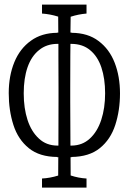

<svg xmlns="http://www.w3.org/2000/svg" viewBox="-20 -769 575 857"><path d="M167.5 27.8Q203.6 25.9 239.7 14.6Q240.2 -22.5 240.2 -68.4Q237.8 -64.5 235.8 -68.4Q156.7 -68.8 108.9 -107.4Q60.5 -146.5 39.8 -211.4Q19 -276.4 19 -353.3Q19 -430.2 43.9 -491.2Q68.8 -552.2 118.2 -587.4Q166 -622.1 235.8 -622.6Q238.3 -626 240.2 -622.6Q239.7 -662.6 239.7 -694.8Q203.6 -706.1 167.5 -708.5Q167.5 -732.9 167.5 -748.5Q167.5 -748.5 366.2 -748.5Q366.2 -733.4 366.2 -708.5Q330.6 -705.6 295.4 -694.3Q294.9 -662.1 294.4 -622.6Q296.9 -626 299.3 -622.6Q372.6 -622.1 419.9 -585.9Q468.3 -549.8 491.9 -488.8Q515.6 -427.7 515.6 -352.1Q515.6 -276.4 494.6 -211.4Q473.6 -146.5 425.8 -107.9Q378.4 -69.3 299.3 -68.4Q296.9 -64.5 294.9 -68.4Q295.4 -22.5 295.4 14.2Q331.1 25.9 366.2 27.8Q366.2 52.7 366.2 68.4Q366.2 68.4 167.5 68.4Q167.5 52.7 167.5 27.8ZM294.4 -573.2Q294.4 -564.5 293.9 -519.5Q293.5 -473.1 293.5 -377.4Q293.5 -377.4 293.5 -315.9Q293.5 -226.1 294.4 -124.5Q294.4 -124.5 294.4 -124V-119.1H299.3Q347.7 -119.6 380.9 -150.4Q414.6 -181.2 431.9 -233.9Q449.2 -286.6 449.2 -352.5Q449.2 -418.5 432.4 -468.3Q415.5 -518.1 381.8 -545.4Q349.1 -572.8 298.8 -573.2Q298.8 -573.2 294.4 -573.2ZM240.7 -119.1V-124Q240.7 -124 241.2 -315.9Q241.2 -315.9 241.2 -330.6Q241.2 -345.2 241.2 -360.4Q241.2 -360.4 241.2 -375Q241.2 -462.9 240.7 -515.1Q240.7 -562 240.7 -568.4Q240.7 -568.4 240.7 -573.2H235.8Q187.5 -572.8 154.3 -545.4Q120.1 -518.1 103 -468.8Q85.9 -419.4 85.9 -352.5Q85.9 -285.6 103 -233.4Q120.1 -181.2 153.8 -150.4Q186.5 -119.6 235.8 -119.1Q235.8 -119.1 240.7 -119.1Z"/></svg>

Font: Scarab Serif
Style: Light
Weight: 300
Designer: John Roberts
Foundry: Scarab
Version: 1.0